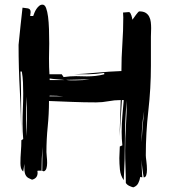

<svg xmlns="http://www.w3.org/2000/svg" viewBox="-20 -762 731 827"><path d="M554 45Q546 43 536.5 38.5Q527 34 522 26Q522 -9 520.5 -43.5Q519 -78 519 -113Q519 -167 522.5 -221Q526 -275 526 -329Q518 -243 518 -157.5Q518 -72 513 14Q499 -6 496.5 -31.5Q494 -57 494 -81L496 -131L507 -136Q504 -164 504 -194Q504 -229 507 -262.5Q510 -296 513 -331H505L495 -174L500 -331Q473 -331 447 -326Q421 -321 394 -321Q343 -321 292.5 -323Q242 -325 191 -327Q191 -271 185.5 -216.5Q180 -162 180 -107Q180 -99 181.5 -86.5Q183 -74 183 -60Q183 -47 180 -37Q177 -27 169 -24L162 -26L163 -130Q161 -104 160 -78Q159 -52 159 -26Q156 -27 150 -27Q143 -27 141 -26Q142 -23 142 -18Q142 6 118 12Q109 8 103 5Q97 2 93 -3.5Q89 -9 87 -17Q85 -25 85 -39V-56L80 -23Q72 -31 70 -40Q68 -49 68 -59Q68 -84 70 -108.5Q72 -133 72 -158L80 -163Q77 -196 77 -229Q77 -261 78.5 -294Q80 -327 80 -360Q80 -383 79 -407Q78 -431 74 -454H68Q70 -414 70.5 -374Q71 -334 71 -294V-169Q71 -269 65.5 -369Q60 -469 60 -569Q65 -617 68.5 -652Q72 -687 77 -729Q87 -728 99.5 -726Q112 -724 112 -710L110 -693H123Q125 -699 128.5 -707.5Q132 -716 137 -723.5Q142 -731 148.5 -736.5Q155 -742 163 -742Q173 -742 178.5 -727.5Q184 -713 187 -690Q190 -667 191 -636.5Q192 -606 192 -575Q192 -558 191.5 -542Q191 -526 191 -511Q191 -491 191.5 -473.5Q192 -456 193 -442H246L254 -430Q268 -432 281 -433Q294 -434 308 -434Q319 -434 331 -433.5Q343 -433 354 -433Q373 -433 391.5 -435Q410 -437 429 -442V-448Q394 -443 360 -442Q329 -442 297 -442Q346 -444 397 -449Q450 -454 503 -456Q503 -514 507 -572Q511 -630 511 -687L510 -708L535 -710Q539 -710 541.5 -705.5Q544 -701 546 -695.5Q548 -690 549 -684.5Q550 -679 550 -677Q553 -680 557 -686Q561 -692 565.5 -698Q570 -704 574 -708.5Q578 -713 580 -713Q597 -713 607 -707Q617 -701 622.5 -690.5Q628 -680 629.5 -667Q631 -654 631 -641Q631 -631 630.5 -621.5Q630 -612 630 -604V-479Q630 -382 619 -285.5Q608 -189 608 -93Q608 -86 610.5 -67.5Q613 -49 613 -31Q613 -17 610 -7.5Q607 2 599 2Q592 -35 590 -74Q590 -36 593 2L584 0Q582 14 575.5 27Q569 40 554 45ZM93 -175Q96 -211 96 -248Q96 -274 95 -299Q94 -322 92 -346Q92 -313 92 -280Q93 -246 93 -211ZM306 -416Q321 -416 336.5 -417Q352 -418 367 -420H347Q326 -420 305.5 -419Q285 -418 264 -418Q275 -416 285 -416ZM194 -417H258Q255 -417 252 -418Q243 -419 231 -420Q219 -421 208.5 -422Q198 -423 194 -424ZM592 -215Q590 -182 590 -149Q592 -181 594 -215Q597 -250 601 -284Q595 -250 592 -215ZM254 -347Q224 -350 194 -350L193 -347Z"/></svg>

Font: Finger Paint
Style: Regular
Weight: 400
Designer: Ralph du Carrois
Foundry: Ralph du Carrois
Version: Version 1.002